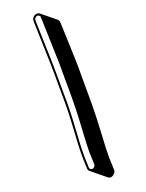

<svg xmlns="http://www.w3.org/2000/svg" viewBox="-229 -724 715 942"><g transform="rotate(-30 128.0 -252.5)"><path d="M174 -691C167 -691 161 -689 155 -684C149 -679 146 -672 145 -665L117 -473C114 -449 109 -421 104 -390C99 -359 91 -318 83 -268C75 -218 63 -162 48 -101C33 -40 23 7 18 40L11 90C10 97 12 102 16 107L77 178C81 183 86 186 93 186C100 186 107 183 113 178C119 173 122 168 123 161L132 96C135 78 143 39 158 -24C173 -87 187 -154 199 -226C204 -256 209 -287 215 -319C221 -351 226 -378 229 -402L256 -594C257 -601 256 -608 252 -613L191 -684C187 -689 181 -691 174 -691ZM173 -681C177 -681 180 -679 183 -676C186 -673 187 -670 186 -665L158 -473C155 -449 151 -422 145 -390C139 -358 134 -327 129 -297C117 -225 103 -158 88 -96C73 -33 64 8 61 26L52 90C51 94 50 97 46 100C42 103 39 105 34 105C30 105 27 103 24 100C21 97 20 94 21 90L28 40C33 7 43 -39 58 -100C73 -161 85 -217 93 -268C101 -318 109 -359 114 -390C119 -421 124 -449 127 -473L155 -665C156 -670 157 -673 161 -676C165 -679 168 -681 173 -681Z"/></g></svg>

Font: AppleStorm
Style: ShdRgIta
Weight: 400
Foundry: Cannot Into Space Fonts
Version: Version 1.01